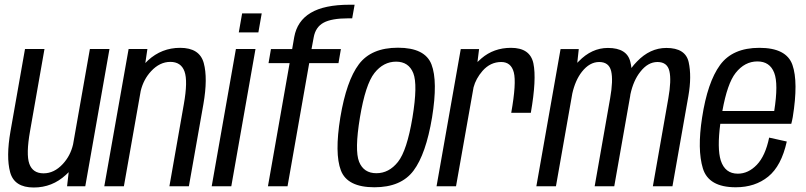

<svg xmlns="http://www.w3.org/2000/svg" viewBox="-20 -808 3496 833"><path d="M271 0 278 -61Q272 -55 266 -49.5Q206.5 5.5 126.5 5.5Q42 5.5 24 -60.8Q6 -127 25.5 -238.5L88.5 -595.5H173L110.5 -240Q92.5 -139 107.2 -97.5Q122 -56 169 -56Q215 -56 252.5 -96.5Q285.5 -132 297 -181.5L370 -595.5H455L350 0Z M432.5 0 538 -595.5H619.5L610.5 -534.5Q616 -540.5 622 -546Q681.5 -600.5 761.5 -600.5Q846 -600.5 864 -534.5Q882 -468.5 862.5 -356.5L799.5 0H715L777.5 -355.5Q795.5 -456.5 780.5 -498Q765.5 -539.5 719 -539.5Q673 -539.5 635.5 -499Q602.5 -463.5 590.5 -413.5L517.5 0Z M898.5 0 1003.5 -595.5H1088.5L983.5 0ZM1030.5 -750H1115.5L1101 -667.5H1016Z M1142.5 0 1236.5 -534H1145L1155.5 -595H1247.5L1256.5 -647Q1269 -717 1328 -752.2Q1387 -787.5 1497 -787.5H1518.5L1508 -728.5H1492Q1418.5 -728.5 1383.8 -709.5Q1349 -690.5 1341 -646L1331.5 -595H1459L1448.5 -534H1321.5L1227.5 0Z M1604.5 4.5Q1487 4.5 1459 -68.5Q1431 -141.5 1456.5 -298.5Q1483 -457.5 1537 -529.2Q1591 -601 1706.5 -601Q1824 -601 1852 -528.5Q1880 -456 1854.5 -298.5Q1828 -139.5 1774 -67.5Q1720 4.5 1604.5 4.5ZM1613 -56.5Q1667.5 -56.5 1706.5 -105.5Q1745.5 -154.5 1769.5 -298Q1793 -441 1773 -490.8Q1753 -540.5 1698.5 -540.5Q1643.5 -540.5 1604.5 -491.2Q1565.5 -442 1541.5 -298Q1518 -155.5 1538 -106Q1558 -56.5 1613 -56.5Z M2198 -318.5Q2221 -448.5 2209.2 -493.8Q2197.5 -539 2154.5 -539Q2107.5 -539 2073.5 -500.5Q2044.5 -467 2034.5 -429L1958.5 0H1874L1979 -595H2058.5L2051.5 -539Q2059.5 -547 2068.5 -554.5Q2122 -600.5 2197 -600.5Q2280 -600.5 2294.2 -532.8Q2308.5 -465 2283 -318.5Z M2307 0 2412 -595H2491L2484.5 -535.5Q2487.5 -538.5 2490.5 -541.5Q2547 -600 2617.5 -600Q2701 -600 2715 -538.5Q2718 -526.5 2719.5 -513Q2730 -527.5 2743.5 -541Q2800 -600 2871 -600Q2954 -600 2967.8 -538.5Q2981.5 -477 2966.5 -391L2897.5 0H2812.5L2879.5 -381Q2893.5 -460 2884.2 -499.5Q2875 -539 2832.5 -539Q2791 -539 2758 -496.5Q2728 -459 2715 -398.5Q2714.5 -394.5 2714 -391L2645 0H2560L2627 -381Q2641 -460 2631.5 -499.5Q2622 -539 2579.5 -539Q2538 -539 2504.5 -496.5Q2476 -460 2463 -402.5L2392 0Z M3172 4.5Q3054.5 4.5 3029.5 -77.2Q3004.5 -159 3026 -297.5Q3049.5 -451.5 3104 -526Q3158.5 -600.5 3274.5 -600.5Q3392 -600.5 3418 -526.5Q3444 -452.5 3419.5 -300.5Q3416.5 -283.5 3413 -271H3105Q3091 -163.5 3107 -112Q3125.5 -54.5 3181 -54.5Q3226.5 -54.5 3263.5 -93Q3300.5 -131.5 3317 -211L3393.5 -194Q3370 -88 3313 -41.8Q3256 4.5 3172 4.5ZM3114 -326.5H3339Q3357.5 -444.5 3339 -492Q3320 -541.5 3266 -541.5Q3211 -541.5 3171.5 -491.5Q3135.5 -446 3114 -326.5Z"/></svg>

Font: Anybody
Style: Italic
Weight: 400
Italic angle: -10°
Designer: Tyler Finck
Foundry: Etcetera Type Company
Version: Version 1.010; ttfautohint (v1.8.3) -l 8 -r 50 -G 200 -x 14 